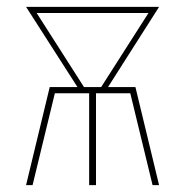

<svg xmlns="http://www.w3.org/2000/svg" viewBox="-20 -540 540 560"><path d="M56 0 125 -286H206L56 -520H444L295 -286H375L444 0H425L360 -268H260V0H240V-268H140L75 0ZM225 -286H275L413 -502H87Z"/></svg>

Font: Iosevka SS18 Thin
Style: Regular
Weight: 100
Monospace: yes
Designer: Belleve Invis
Foundry: Belleve Invis
Version: Version 25.1.1; ttfautohint (v1.8.4)